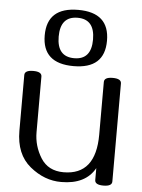

<svg xmlns="http://www.w3.org/2000/svg" viewBox="-56 -833 658 889"><g transform="rotate(5 273.5 -388.5)"><path d="M88.9 -488.8Q128.4 -488.8 128.4 -466.3V-207.5Q128.4 -143.6 162.8 -88.6Q197.3 -33.7 269 -33.7Q418.5 -33.7 418.5 -221.7V-466.3Q418.5 -488.8 458 -488.8Q498 -488.8 498 -466.3V-10.7Q498 11.7 458 11.7Q418.5 11.7 418.5 -10.7V-65.9Q375 12.2 262.2 12.2Q184.1 12.7 116.5 -42.7Q48.8 -98.1 48.8 -207.5V-466.3Q48.8 -488.8 88.9 -488.8ZM416.5 -657.7Q416.5 -527.3 272 -527.3Q127 -527.3 127 -657.7Q127 -788.6 272 -788.6Q416.5 -788.6 416.5 -657.7ZM351.6 -657.7Q351.6 -752 272 -752Q191.9 -752 191.9 -657.7Q191.9 -564 272 -564Q351.6 -564 351.6 -657.7Z"/></g></svg>

Font: Gayathri
Style: Regular
Weight: 400
Designer: Binoy Dominic <binoy.domenic@gmail.com>
Foundry: SMC
Version: Version 1.000